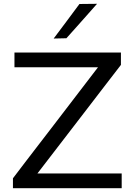

<svg xmlns="http://www.w3.org/2000/svg" viewBox="-20 -989 712 1009"><path d="M48 0V-52Q76 -89 111.2 -135Q146.5 -181 182.2 -227.5Q218 -274 248 -313L519.5 -667.5L540.5 -635.5H337Q274 -635.5 203.2 -635.5Q132.5 -635.5 56 -635.5V-713H615.5V-648Q568.5 -587.5 523.8 -529Q479 -470.5 434 -412L147.5 -39.5L134 -77.5H320Q364.5 -77.5 419 -77.5Q473.5 -77.5 526.2 -77.5Q579 -77.5 619.5 -77.5V0ZM262 -786.5Q296.5 -832.5 330.2 -877.5Q364 -922.5 397.5 -968L490 -969Q462.5 -938 435.8 -907.8Q409 -877.5 382.2 -847.5Q355.5 -817.5 329 -788Z"/></svg>

Font: Commissioner Thin
Style: Regular
Weight: 400
Version: Version 1.000